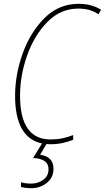

<svg xmlns="http://www.w3.org/2000/svg" viewBox="-20 -745 549 1005"><path d="M144 240Q191 240 225.5 212Q260 184 260 138Q260 75 190 65L223 9Q233 10 243 10Q278 10 307.5 3.5Q337 -3 363 -13V-38Q335 -27 306 -21Q277 -15 245 -15Q85 -15 85 -244Q85 -351 122.5 -456Q160 -561 228.5 -630.5Q297 -700 390 -700Q454 -700 495 -670L509 -694Q460 -725 392 -725Q288 -725 213.5 -651Q139 -577 99 -466Q59 -355 59 -243Q59 -24 200 6L153 82Q234 86 234 140Q234 177 206 196.5Q178 216 144 216Q111 216 90 209V234Q100 236 112.5 238Q125 240 144 240Z"/></svg>

Font: Noto Sans Display SemiCondensed Thin
Style: Italic
Weight: 250
Width: 4
Designer: Monotype Design team
Foundry: Monotype Imaging Inc.
Version: 1.000